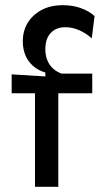

<svg xmlns="http://www.w3.org/2000/svg" viewBox="-20 -721 399 741"><path d="M115 0V-361H25V-434L155 -426V-441Q126 -450 106.5 -467.5Q87 -485 77.5 -509Q68 -533 68 -561Q68 -602 87 -633Q106 -664 140.5 -682.5Q175 -701 223 -701Q261 -701 292.5 -689.5Q324 -678 345 -659L334 -573Q312 -593 285.5 -604.5Q259 -616 232 -616Q197 -616 176 -594Q155 -572 155 -531Q155 -506 163.5 -486.5Q172 -467 187 -454.5Q202 -442 218 -437H336V-361H205V0Z"/></svg>

Font: Bricolage Grotesque 36pt
Style: Regular
Weight: 400
Designer: Mathieu Triay
Foundry: Atelier Triay
Version: Version 1.001;gftools[0.9.33.dev8+g029e19f]